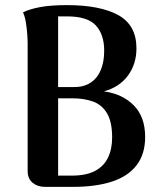

<svg xmlns="http://www.w3.org/2000/svg" viewBox="-20 -730 635 750"><path d="M156 0Q127 0 107.5 -16Q88 -32 88 -62V-560Q88 -574 86.5 -595.5Q85 -617 81.5 -640Q78 -663 70 -682Q97 -695 138 -702.5Q179 -710 242 -710Q371 -710 442 -671Q513 -632 513 -541Q513 -480 480 -435Q447 -390 386 -373Q459 -363 503 -318Q547 -273 547 -195Q547 -128 513.5 -84.5Q480 -41 417 -20.5Q354 0 263 0ZM207 -44H260Q316 -44 350.5 -62Q385 -80 401.5 -113.5Q418 -147 418 -193Q418 -254 398 -287.5Q378 -321 343 -333.5Q308 -346 262 -346H192L185 -390H266Q306 -389 333 -406.5Q360 -424 373.5 -456Q387 -488 387 -532Q387 -595 354.5 -630.5Q322 -666 242 -666Q232 -666 223 -666Q214 -666 207 -666Z"/></svg>

Font: Arima SemiBold
Style: Regular
Weight: 600
Designer: Joana Correia and Natanael Gama
Foundry: NDISCOVER
Version: Version 1.101;gftools[0.9.23]